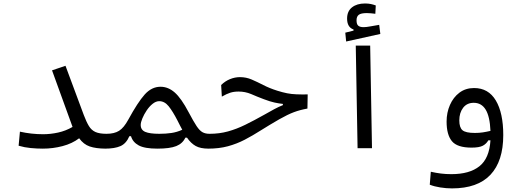

<svg xmlns="http://www.w3.org/2000/svg" viewBox="-20 -843 2970 1092"><path d="M223.6 2.4Q189.9 2.4 154.5 -1Q119.1 -4.4 85.9 -14.2L93.3 -94.2Q158.2 -79.6 225.1 -79.6Q267.1 -79.6 310.5 -89.1Q354 -98.6 392.6 -121.1L275.9 -442.9L352.5 -468.8L456.5 -189Q471.2 -149.9 485.6 -126.2Q500 -102.5 522.9 -92.3Q545.9 -82 585.9 -82Q604.5 -82 612.3 -74.7Q620.1 -67.4 620.1 -43.9Q620.1 -16.1 608.9 -6.8Q597.7 2.4 580.1 2.4Q525.4 2 490.2 -10Q455.1 -22 430.2 -56.6Q390.6 -26.4 335.7 -12Q280.8 2.4 223.6 2.4Z M577.1 2.4Q564.9 2.4 559.6 -8.1Q554.2 -18.6 554.2 -43.9Q554.2 -61 561.8 -71.5Q569.3 -82 585.9 -82Q629.9 -82 657.2 -99.1Q684.6 -116.2 710 -163.1Q763.2 -260.7 802.7 -305.2Q842.3 -349.6 893.1 -349.6Q936.5 -349.6 973.6 -317.1Q1010.7 -284.7 1053.2 -204.1Q1080.6 -152.3 1097.9 -126.2Q1115.2 -100.1 1131.6 -91.1Q1147.9 -82 1171.9 -82Q1189.5 -82 1197.3 -75.9Q1205.1 -69.8 1205.1 -43.9Q1205.1 -12.2 1194.3 -4.9Q1183.6 2.4 1166 2.4Q1120.1 2.4 1093 -12.7Q1065.9 -27.8 1043.5 -60.1H1034.2Q1019 -26.9 982.7 -12.2Q946.3 2.4 875 2.4Q802.7 2.4 768.8 -16.1Q734.9 -34.7 725.1 -68.4H715.8Q697.8 -26.4 665 -12Q632.3 2.4 577.1 2.4ZM1016.6 -105Q1010.3 -116.7 1003.4 -129.9Q996.6 -143.1 989.3 -157.7Q962.4 -210 939.2 -238.8Q916 -267.6 885.7 -267.6Q866.7 -267.6 847.9 -252.4Q829.1 -237.3 814 -214.6Q798.8 -191.9 789.6 -169.4Q780.3 -147 780.3 -132.3Q780.3 -104 805.9 -93Q831.5 -82 886.2 -82Q923.8 -82 955.1 -86.7Q986.3 -91.3 1016.6 -105Z M1163.6 2.4Q1151.9 2.4 1144.8 -7.3Q1137.7 -17.1 1137.7 -41Q1137.7 -82 1171.9 -82Q1227.5 -82 1276.4 -95.5Q1325.2 -108.9 1375 -133.3Q1424.8 -157.7 1482.9 -190.4Q1515.6 -209 1540 -222.2Q1564.5 -235.4 1588.9 -245.1V-252Q1565.9 -254.4 1541.3 -259.8Q1516.6 -265.1 1480.5 -278.8Q1441.4 -293.5 1408.2 -308.1Q1374.5 -322.3 1336.9 -322.3Q1310.1 -322.3 1289.6 -315.7Q1269 -309.1 1241.7 -293.5L1237.8 -359.4Q1259.8 -381.3 1287.8 -392.8Q1315.9 -404.3 1344.7 -404.3Q1379.9 -404.3 1411.1 -390.9Q1442.4 -377.4 1477.5 -359.4Q1512.2 -341.3 1557.1 -327.1Q1587.9 -317.4 1613 -312.5Q1638.2 -307.6 1665.5 -306.6Q1682.1 -305.7 1701.7 -305.7Q1715.3 -305.7 1730 -306.2L1728.5 -225.6Q1685.5 -217.8 1651.1 -204.8Q1616.7 -191.9 1568.4 -164.6Q1511.7 -131.8 1464.4 -102.1Q1417 -71.8 1371.8 -48.3Q1326.7 -24.9 1276.4 -11.2Q1226.1 2.4 1163.6 2.4Z M2013.7 0 2003.4 -583.5H2085.4L2095.7 0ZM1948.7 -606.9 1943.8 -657.2 1990.7 -668.9V-675.3Q1954.1 -688 1954.1 -737.3Q1954.1 -779.3 1982.2 -801.3Q2010.3 -823.2 2055.7 -823.2Q2074.7 -823.2 2089.4 -820.1Q2104 -816.9 2117.2 -812L2114.7 -764.6Q2103 -766.1 2090.6 -767.3Q2078.1 -768.6 2066.9 -768.6Q2033.2 -768.6 2020.5 -758.8Q2007.8 -749 2007.8 -727.5Q2007.8 -705.1 2017.6 -696.8Q2027.3 -688.5 2048.3 -688.5Q2063.5 -688.5 2088.9 -693.4Q2114.3 -697.8 2136.7 -701.7L2143.1 -649.9Z M2550.8 228.5Q2518.1 228.5 2484.1 223.1Q2450.2 217.8 2424.3 207.5L2430.2 133.8Q2460.4 140.6 2487.8 144Q2515.1 147.5 2547.4 147.5Q2650.4 147.5 2706.8 102.5Q2763.2 57.6 2769.5 -44.9H2757.3Q2746.6 -25.4 2726.3 -14.4Q2706.1 -3.4 2661.6 -3.4Q2580.6 -3.4 2550.3 -40Q2520 -76.7 2520 -151.4Q2520 -202.6 2539.1 -246.1Q2558.1 -289.6 2593 -315.9Q2627.9 -342.3 2676.3 -342.3Q2757.8 -342.3 2800 -271.5Q2842.3 -200.7 2842.3 -74.7Q2842.3 73.7 2769.3 151.1Q2696.3 228.5 2550.8 228.5ZM2769.5 -98.6Q2766.1 -180.2 2742.4 -219.2Q2718.8 -258.3 2674.3 -258.3Q2635.7 -258.3 2614 -230Q2592.3 -201.7 2592.3 -158.2Q2592.3 -117.7 2610.4 -102.3Q2628.4 -86.9 2681.2 -86.9Q2705.1 -86.9 2726.1 -90.1Q2747.1 -93.3 2769.5 -98.6Z"/></svg>

Font: CaskaydiaMono NF SemiLight
Style: Regular
Weight: 350
Designer: Aaron Bell
Foundry: Saja Typeworks
Version: Version 2111.001; ttfautohint (v1.8.4);Nerd Fonts 3.1.1